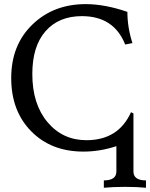

<svg xmlns="http://www.w3.org/2000/svg" viewBox="-20 -722 726 928"><path d="M685.5 185.5Q644.5 181.2 585 181.2Q525.4 181.2 481.9 185.5V149.9Q542.5 149.9 542.5 106.9V-15.6Q463.4 10.7 383.3 10.7Q227.5 10.7 130.9 -87.4Q34.2 -185.5 34.2 -344.7Q34.2 -504.4 136.5 -603.3Q238.8 -702.1 394 -702.1Q486.8 -702.1 595.7 -664.6Q595.7 -589.8 620.1 -513.7L585 -506.8Q530.8 -644 375.5 -644Q264.2 -644 200.2 -571.3Q136.2 -498.5 136.2 -364.3Q136.2 -219.2 209.5 -131.8Q282.7 -44.4 397.9 -44.4Q552.2 -44.4 613.3 -179.7L625 -173.8V106.9Q625 149.9 685.5 149.9Z"/></svg>

Font: Almanac
Style: Regular
Weight: 400
Designer: Eden's Almanac
Version: Version 3.501;March 28, 2021;FontCreator 13.0.0.2683 64-bit